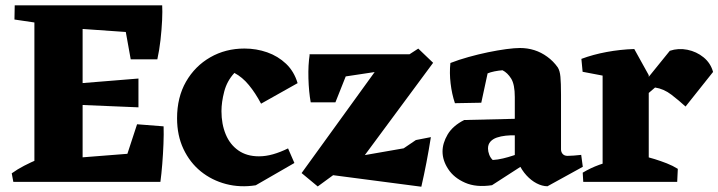

<svg xmlns="http://www.w3.org/2000/svg" viewBox="-20 -682 2694 720"><path d="M30 0 24 -32Q45.5 -47.5 70.6 -60.5Q95.8 -73.5 123 -85L124 0ZM581.5 0 428.5 -16 494 -216 593.5 -208.2Q594.5 -180 593 -142.2Q591.5 -104.5 588.5 -67Q585.5 -29.5 581.5 0ZM155.8 -590.8 34.2 -608.8 35.2 -662H156.8ZM470.2 -459.5 437 -644 588.2 -662Q589.5 -640.8 587.9 -605.8Q586.2 -570.8 581.9 -532.1Q577.5 -493.5 570 -459.5ZM109 0V-662H289.8V0ZM499.2 -279.5 259.2 -289.5V-368L499.2 -387.5ZM574.2 -553.5 252.2 -576 177.2 -662H588.2ZM182.5 0 257.5 -89.5 575.8 -114.5 580.8 0Z M939 12.8Q880.8 22 827.6 8.1Q774.5 -5.8 733.2 -39.1Q692 -72.5 668 -123.2Q644 -174 644 -238.5Q644 -317.2 677.6 -375.8Q711.2 -434.2 768.5 -467.1Q825.8 -500 896.8 -500Q941.2 -500 981.9 -485.8Q1022.5 -471.5 1052.8 -442.8Q1083 -414 1096 -370.2L959 -293.2Q937.5 -333.8 913.1 -363.2Q888.8 -392.8 859 -408.5Q831 -378.2 820.8 -338.5Q810.5 -298.8 810.5 -265.2Q810.5 -216.8 826.4 -178.4Q842.2 -140 873.8 -117.9Q905.2 -95.8 951 -95.8Q976.8 -95.8 1003.9 -103.5Q1031 -111.2 1060.2 -125.5L1084 -70.8Z M1171.5 17.2 1111 -33 1424.5 -466.5 1491 -462.5 1548.5 -499.8 1604.2 -446.5 1306.8 -44.5 1243.5 -35.5ZM1560 18.2 1189.8 -30.2 1219.8 -78 1493.8 -125.8 1539.5 -156.8 1595.8 -167.8Q1588 -118.5 1579.1 -72.4Q1570.2 -26.2 1560 18.2ZM1145.2 -298.2Q1138 -337.8 1136.6 -388.5Q1135.2 -439.2 1141.5 -478.5L1295.2 -442.5L1237.8 -298.2ZM1142.5 -375.2 1140.8 -478.5H1540.2L1500.2 -429.2Z M2033 16.5Q2013 16.2 1992.5 5.6Q1972 -5 1954.2 -24.4Q1936.5 -43.8 1924.8 -69.5L1910.5 -75.2V-318.2Q1910.5 -365.2 1896.9 -387.2Q1883.2 -409.2 1864.5 -418.5Q1850 -417.5 1834.4 -414.4Q1818.8 -411.2 1808.5 -406.8L1784.8 -296.8L1686 -295Q1674.5 -329 1669.8 -368.9Q1665 -408.8 1669 -445.8Q1700.2 -458 1737 -468.2Q1773.8 -478.5 1810.1 -486Q1846.5 -493.5 1878.2 -497.8Q1910 -502 1930.2 -502Q1958.2 -502 1983.9 -493.9Q2009.5 -485.8 2032.2 -469.2Q2055 -452.8 2071.8 -429Q2079.5 -416.8 2081.6 -394Q2083.8 -371.2 2083.8 -326.5V-122Q2083.8 -111.8 2090.1 -104.6Q2096.5 -97.5 2108.2 -97.5Q2120 -97.5 2131.8 -98.6Q2143.5 -99.8 2159.5 -101.2L2165.5 -56.5ZM1825 12.5Q1765.5 21.5 1723.9 3.1Q1682.2 -15.2 1660.9 -47.8Q1639.5 -80.2 1639.5 -113.8Q1639.5 -145 1658.6 -177.6Q1677.8 -210.2 1720.8 -232L1942.2 -237.2L1941.2 -174.2L1913.2 -174.5Q1895 -175.2 1876.5 -173.2Q1858 -171.2 1843.1 -166.1Q1828.2 -161 1819.1 -150.9Q1810 -140.8 1810 -125Q1810 -114.2 1814.6 -102.1Q1819.2 -90 1827.8 -82Q1847 -83.2 1866.4 -87.9Q1885.8 -92.5 1904 -98.6Q1922.2 -104.8 1935 -108.8L1947.8 -66.8Z M2239.8 0V-445.5L2358.5 -498.2L2412.8 -400.2V0ZM2311 -246 2344.5 -309.5 2491.8 -491.5Q2523.5 -502.2 2557.8 -495.4Q2592 -488.5 2618.4 -467Q2644.8 -445.5 2654 -412.2L2550.8 -282.5Q2526.5 -304.8 2497.8 -326.9Q2469 -349 2436.5 -353.8ZM2164.8 -412.8 2160.2 -461.2Q2203.8 -477.5 2254.8 -487Q2305.8 -496.5 2358.5 -498.2L2358 -427.5L2281.8 -390.5ZM2167.2 0 2165.2 -34.5Q2193.8 -51.8 2227.2 -64Q2260.8 -76.2 2288.8 -82.8L2279.2 0ZM2366 0 2391 -97Q2411.8 -92.5 2434.9 -85.4Q2458 -78.2 2480.6 -69.4Q2503.2 -60.5 2521.8 -48.8L2519.5 0Z"/></svg>

Font: Eczar
Style: Regular
Weight: 400
Designer: Vaibhav Singh
Foundry: Rosetta Type Foundry
Version: Version 2.000